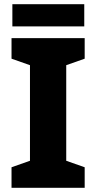

<svg xmlns="http://www.w3.org/2000/svg" viewBox="-20 -896 460 916"><path d="M384 0H35V-98L123 -129V-585L35 -616V-714H384V-616L296 -585V-129L384 -98ZM382 -876V-770H39V-876Z"/></svg>

Font: Noto Sans Syriac Eastern ExtraBold
Style: Regular
Weight: 800
Designer: Patrick Giasson and the Monotype Design Team
Foundry: Monotype Imaging Inc.
Version: Version 3.001